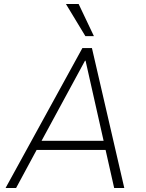

<svg xmlns="http://www.w3.org/2000/svg" viewBox="-20 -947 734 967"><path d="M8 0 395 -705H443L606 0H555L509 -204L537 -192H142L171 -204L61 0ZM408 -641 184 -228 166 -238H529L504 -228L411 -641ZM410 -765 312 -927H376L453 -765Z"/></svg>

Font: Nunito Sans 7pt SemiCondensed ExtraLight
Style: Italic
Weight: 250
Width: 4
Italic angle: -9°
Designer: Vernon Adams
Foundry: Vernon Adams
Version: Version 3.101;gftools[0.9.27]